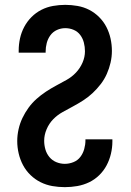

<svg xmlns="http://www.w3.org/2000/svg" viewBox="-20 -763 540 791"><path d="M247 8Q221 8 195.5 3.5Q170 -1 147 -12.5Q124 -24 105.5 -42Q87 -60 75 -82.5Q63 -105 57 -130.5Q51 -156 51 -182Q51 -206 56.5 -230.5Q62 -255 72.5 -277Q83 -299 97.5 -319Q112 -339 130.5 -355.5Q149 -372 169.5 -385.5Q190 -399 211.5 -410.5Q233 -422 254.5 -434Q276 -446 293 -464Q310 -482 320 -505Q330 -528 330 -552Q330 -570 325.5 -587.5Q321 -605 310.5 -619Q300 -633 283.5 -640Q267 -647 249 -647Q231 -647 214.5 -639.5Q198 -632 187.5 -617.5Q177 -603 172.5 -585.5Q168 -568 168 -550V-546H57V-555Q57 -580 62.5 -605Q68 -630 80 -652.5Q92 -675 110 -693Q128 -711 150.5 -722.5Q173 -734 198.5 -738.5Q224 -743 249 -743Q274 -743 299.5 -738.5Q325 -734 347.5 -722.5Q370 -711 388.5 -692.5Q407 -674 418.5 -651.5Q430 -629 435.5 -604Q441 -579 441 -553Q441 -529 435.5 -505Q430 -481 420 -458.5Q410 -436 395 -416.5Q380 -397 362 -380Q344 -363 323 -349.5Q302 -336 280.5 -324.5Q259 -313 237.5 -301Q216 -289 199 -271.5Q182 -254 172 -230.5Q162 -207 162 -183Q162 -165 167 -147.5Q172 -130 183.5 -116Q195 -102 212 -95Q229 -88 247 -88Q265 -88 282.5 -95Q300 -102 311 -116.5Q322 -131 327 -149Q332 -167 332 -185V-189H443V-180Q443 -155 437 -129.5Q431 -104 419 -81.5Q407 -59 388.5 -41Q370 -23 347 -12Q324 -1 298.5 3.5Q273 8 247 8Z"/></svg>

Font: Iosevka
Style: Bold
Weight: 700
Monospace: yes
Designer: Belleve Invis
Foundry: Belleve Invis
Version: Version 32.5.0; ttfautohint (v1.8.4)